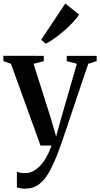

<svg xmlns="http://www.w3.org/2000/svg" viewBox="-26 -848 584 1119"><path d="M121 251.5Q105 251.5 92.2 249.5Q79.5 247.5 72.5 243.5V153Q79.5 156.5 93 158.8Q106.5 161 120 161Q145.5 161 168.2 149Q191 137 210.8 115.2Q230.5 93.5 246.5 64Q262.5 34.5 274.5 0H210L38 -476L-6.5 -492V-523L229 -522.5V-491.5L169.5 -476L270.5 -158L301 -52.5L329.5 -155.5L422 -476.5L363 -491.5V-522.5H537.5V-492L488.5 -476.5Q465.5 -409 443 -342.2Q420.5 -275.5 400.2 -215.2Q380 -155 363.8 -106.5Q347.5 -58 336.5 -26Q325.5 6 322 15Q293 94.5 264.8 147Q236.5 199.5 202.2 225.5Q168 251.5 121 251.5ZM240 -594 214 -616 354.5 -827.5 435 -763Q421.5 -742 398 -717Q374.5 -692 346.5 -667.8Q318.5 -643.5 291 -624Q263.5 -604.5 241.5 -594Z"/></svg>

Font: Merriweather 96pt SemiBold
Style: Regular
Weight: 600
Version: Version 2.100